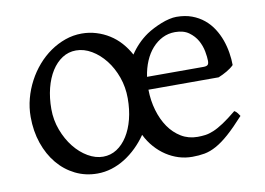

<svg xmlns="http://www.w3.org/2000/svg" viewBox="-59 -557 911 660"><g transform="rotate(-10 396.5 -227.5)"><path d="M578.1 -418Q554.7 -418 534.4 -408Q514.2 -397.9 498.3 -380.1Q482.4 -362.3 471.9 -337.6Q461.4 -313 457 -283.2H653.8Q664.6 -283.2 668.7 -286.9Q672.9 -290.5 672.9 -300.8Q672.9 -314 669.2 -334Q665.5 -354 655.3 -372.6Q645 -391.1 626.5 -404.5Q607.9 -418 578.1 -418ZM378.9 -222.2Q378.9 -261.2 366.5 -296.1Q354 -331.1 333.3 -357.4Q312.5 -383.8 286.1 -399.4Q259.8 -415 231.9 -415Q205.6 -415 183.8 -400.9Q162.1 -386.7 146.5 -362.1Q130.9 -337.4 122.3 -303.7Q113.8 -270 113.8 -231Q113.8 -192.4 127 -157.5Q140.1 -122.6 161.1 -96.2Q182.1 -69.8 208.5 -54.4Q234.9 -39.1 261.2 -39.1Q287.6 -39.1 309.1 -53Q330.6 -66.9 346.2 -91.6Q361.8 -116.2 370.4 -149.7Q378.9 -183.1 378.9 -222.2ZM753.9 -272Q744.1 -262.2 729.5 -253.7Q714.8 -245.1 699.2 -238.8H454.1Q454.6 -200.7 464.6 -166.5Q474.6 -132.3 492.4 -106.4Q510.3 -80.6 535.6 -65.2Q561 -49.8 592.8 -49.8Q606.4 -49.8 619.6 -51.5Q632.8 -53.2 648.7 -59.8Q664.6 -66.4 684.6 -79.6Q704.6 -92.8 731.9 -115.2Q738.3 -111.8 742.9 -105.5Q747.6 -99.1 750 -95.2Q717.8 -59.6 693.1 -37.8Q668.5 -16.1 647.2 -4.4Q626 7.3 606 11Q585.9 14.6 563 14.6Q538.6 14.6 515.9 7.6Q493.2 0.5 472.7 -12.9Q452.1 -26.4 435.1 -45.7Q418 -64.9 405.8 -89.8Q390.1 -66.9 370.4 -47.6Q350.6 -28.3 328.4 -14.4Q306.2 -0.5 281.7 7.1Q257.3 14.6 231.9 14.6Q190.4 14.6 155 -2.9Q119.6 -20.5 94 -51.3Q68.4 -82 53.7 -124.5Q39.1 -167 39.1 -216.8Q39.1 -249 47.4 -280.3Q55.7 -311.5 70.6 -339.6Q85.4 -367.7 106 -391.4Q126.5 -415 151.1 -432.1Q175.8 -449.2 203.6 -459Q231.4 -468.8 261.2 -468.8Q287.6 -468.8 311.8 -461.4Q335.9 -454.1 356.9 -440.9Q377.9 -427.7 394.8 -408.9Q411.6 -390.1 424.3 -366.7Q436.5 -385.3 451.9 -401.1Q467.3 -417 485.8 -429.7Q496.6 -437 510.5 -444.1Q524.4 -451.2 538.6 -456.8Q552.7 -462.4 566.7 -465.6Q580.6 -468.8 591.8 -468.8Q622.1 -468.8 645.8 -460Q669.4 -451.2 687.5 -436.3Q705.6 -421.4 718.3 -401.6Q731 -381.8 738.8 -359.9Q746.6 -337.9 750.2 -315.2Q753.9 -292.5 753.9 -272Z"/></g></svg>

Font: Noto Serif Devanagari
Style: Bold
Weight: 700
Designer: Monotype Design Team
Foundry: Monotype Imaging Inc.
Version: Version 1.01